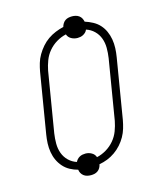

<svg xmlns="http://www.w3.org/2000/svg" viewBox="-122 -870 843 1005"><g transform="rotate(-15 300.0 -367.5)"><path d="M246 47Q235 47 225 44.5Q215 42 207 36Q199 30 194 21Q189 12 188 2Q165 -4 145 -15Q125 -26 110 -43Q95 -60 85.5 -80.5Q76 -101 72 -124.5Q68 -148 69 -172Q70 -196 74 -220L128 -546Q132 -568 138.5 -590Q145 -612 157 -632.5Q169 -653 185 -671.5Q201 -690 220.5 -703.5Q240 -717 262 -726Q284 -735 306 -740Q308 -749 313.5 -758Q319 -767 327 -772.5Q335 -778 344.5 -780Q354 -782 364 -782Q374 -782 384 -779.5Q394 -777 402 -771Q410 -765 414.5 -756.5Q419 -748 421 -738Q443 -731 463.5 -720Q484 -709 499 -692.5Q514 -676 523.5 -655Q533 -634 537 -610.5Q541 -587 540 -563Q539 -539 535 -515L481 -189Q477 -167 470.5 -145Q464 -123 452.5 -102.5Q441 -82 425 -64Q409 -46 389 -32Q369 -18 347.5 -9.5Q326 -1 303 3Q301 13 296 22Q291 31 282.5 37Q274 43 264.5 45Q255 47 246 47ZM300 -36Q327 -42 352 -57Q377 -72 395.5 -94Q414 -116 424 -142.5Q434 -169 439 -195L493 -521Q497 -548 497 -575.5Q497 -603 488 -627.5Q479 -652 460.5 -670Q442 -688 417 -696Q414 -688 408 -682Q402 -676 394.5 -672Q387 -668 379 -666.5Q371 -665 364 -665Q345 -665 329.5 -674Q314 -683 309 -699Q282 -693 257 -678Q232 -663 213.5 -641Q195 -619 185 -592.5Q175 -566 170 -540L116 -214Q112 -187 112 -159.5Q112 -132 121 -107.5Q130 -83 148.5 -65Q167 -47 192 -39Q195 -46 201 -52.5Q207 -59 214.5 -63Q222 -67 230 -68.5Q238 -70 246 -70Q264 -70 279.5 -61Q295 -52 300 -36Z"/></g></svg>

Font: Iosevka Etoile XLtObl
Style: Regular
Weight: 200
Italic angle: -9°
Designer: Belleve Invis
Foundry: Belleve Invis
Version: Version 15.5.2; ttfautohint (v1.8.4)